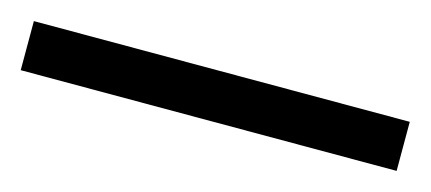

<svg xmlns="http://www.w3.org/2000/svg" viewBox="-24 1 501 223"><g transform="rotate(15 226.0 112.5)"><path d="M0 83H452V142H0Z"/></g></svg>

Font: Noto Serif Sinhala SemiCondensed
Style: Regular
Weight: 400
Width: 4
Designer: Jelle Bosma - Monotype Design Team
Foundry: Monotype Imaging Inc.
Version: Version 2.007; ttfautohint (v1.8.4.7-5d5b)